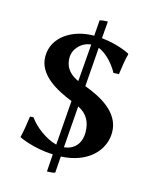

<svg xmlns="http://www.w3.org/2000/svg" viewBox="-118 -773 751 948"><g transform="rotate(15 257.0 -298.5)"><path d="M262 9C400 3 476 -80 476 -171C476 -276 367 -329 289 -358L304 -558C347 -541 387 -494 406 -457L434 -458C438 -491 445 -537 453 -565L451 -568C451 -568 395 -599 307 -608L314 -695C301 -695 282 -693 273 -690L267 -610C158 -610 60 -550 60 -449C60 -355 160 -302 242 -269L225 -42C172 -55 110 -101 82 -143L64 -142C60 -109 52 -61 45 -33L47 -31C47 -31 119 5 221 9L215 98C225 98 248 97 256 93ZM281 -252C329 -229 349 -189 349 -138C349 -77 314 -44 265 -39ZM249 -373C214 -389 177 -416 177 -474C177 -519 216 -560 264 -564Z"/></g></svg>

Font: Libertinus Sans
Style: Bold
Weight: 700
Designer: Philipp H. Poll, Khaled Hosny
Foundry: Caleb Maclennan
Version: Version 7.050;RELEASE